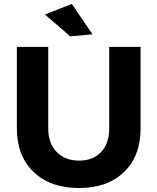

<svg xmlns="http://www.w3.org/2000/svg" viewBox="-20 -936 793 967"><path d="M342 -916 446 -763 334 -753 206 -863ZM223 -289Q223 -214 265.5 -170.5Q308 -127 379 -127Q448 -127 489 -170Q530 -213 530 -289V-700H688V-289Q688 -150 604.5 -69.5Q521 11 378 11Q234 11 149.5 -69.5Q65 -150 65 -289V-700H223Z"/></svg>

Font: Montserrat-Arabic SemiBold
Style: Regular
Weight: 600
Designer: Mohamed Gaber
Foundry: Kief Type Foundry
Version: Version 5.008;PS 005.008;hotconv 1.0.88;makeotf.lib2.5.64775